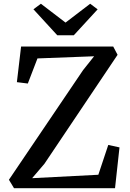

<svg xmlns="http://www.w3.org/2000/svg" viewBox="-20 -991 686 1011"><path d="M53.8 0 27 -44.5 417.3 -621.5 475.5 -694.7 177.3 -683.4 126.5 -551.2 68.9 -558.4 91 -745.9H576.2L599.1 -702.4L214 -128.7L149.2 -52.8L497.8 -70.8L550.1 -227.8L609.2 -214.9L585.7 0ZM281.6 -805.3 156.1 -942.1 195.3 -971.3 325.1 -872.1 454.9 -971.3 494.1 -941.8 368.6 -805.3Z"/></svg>

Font: Merriweather Light
Style: Regular
Weight: 300
Designer: Eben Sorkin
Foundry: Eben Sorkin
Version: Version 2.100